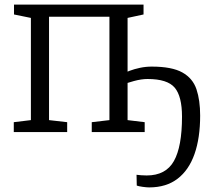

<svg xmlns="http://www.w3.org/2000/svg" viewBox="-20 -575 922 836"><path d="M629.5 241Q618.5 241 600.8 238.5Q583 236 575.5 233L574.5 186Q581.5 187 594 188Q606.5 189 618.5 189Q702 189 737.2 126.2Q772.5 63.5 772.5 -67Q772.5 -155.5 740.8 -193.2Q709 -231 622.5 -231Q595.5 -231 563.2 -222.2Q531 -213.5 514.5 -206V-253Q525 -259.5 545 -267Q565 -274.5 590 -279.8Q615 -285 640.5 -285Q728.5 -285 774 -259.5Q819.5 -234 835.5 -186.2Q851.5 -138.5 851.5 -72Q851.5 25.5 827 95.5Q802.5 165.5 753.2 203.2Q704 241 629.5 241ZM40 0V-43L114.5 -52V-497L41 -512V-555H605V-512L535.5 -497V-52L610 -43V0H379.5V-43L456.5 -52V-502H193.5V-52L272.5 -43V0Z"/></svg>

Font: Merriweather 7pt Light
Style: Regular
Weight: 300
Designer: Eben Sorkin
Foundry: Eben Sorkin
Version: Version 2.200;gftools[0.9.31]